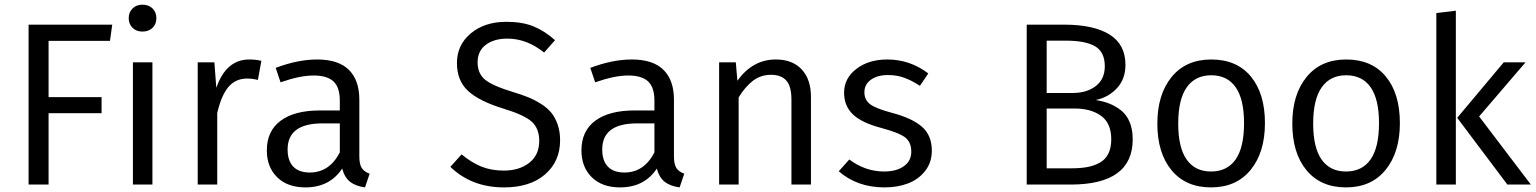

<svg xmlns="http://www.w3.org/2000/svg" viewBox="-20 -794 6607 826"><path d="M103 0V-688H462.9L453.1 -618.2H189V-376H417V-307.1H189V0Z M592.8 -773.9Q619.6 -773.9 636.2 -757.6Q652.8 -741.2 652.8 -715.8Q652.8 -690.4 636.2 -674.3Q619.6 -658.2 592.8 -658.2Q566.4 -658.2 550 -674.6Q533.7 -690.9 533.7 -715.8Q533.7 -741.2 550.3 -757.6Q566.9 -773.9 592.8 -773.9ZM635.7 -525.9V0H551.8V-525.9Z M1052.2 -538.1Q1082 -538.1 1104.5 -532.2L1089.4 -450.2Q1065.4 -456.1 1043.5 -456.1Q993.7 -456.1 963.1 -420.4Q932.6 -384.8 914.6 -308.1V0H830.6V-525.9H902.3L910.6 -416Q952.6 -538.1 1052.2 -538.1Z M1525.9 -121.1Q1525.9 -86.9 1536.6 -70.8Q1547.4 -54.7 1570.3 -46.9L1550.3 12.2Q1510.3 6.8 1486.3 -11.7Q1462.4 -30.3 1452.1 -68.8Q1398.4 12.2 1293.9 12.2Q1216.8 12.2 1172.4 -31.5Q1127.9 -75.2 1127.9 -147Q1127.9 -230.5 1187.5 -274.7Q1247.1 -318.8 1356 -318.8H1441.9V-360.8Q1441.9 -418.5 1414.6 -443.8Q1387.2 -469.2 1329.1 -469.2Q1270.5 -469.2 1187 -439.9L1166 -502Q1261.2 -538.1 1344.2 -538.1Q1436 -538.1 1481 -493.4Q1525.9 -448.7 1525.9 -365.2ZM1313 -51.8Q1397 -51.8 1441.9 -138.2V-263.2H1367.2Q1217.3 -263.2 1217.3 -150.9Q1217.3 -102.5 1241.7 -77.1Q1266.1 -51.8 1313 -51.8Z M2158.7 -700.2Q2226.6 -700.2 2274.9 -680.7Q2323.2 -661.1 2367.7 -621.1L2320.8 -567.9Q2246.6 -627.9 2162.6 -627.9Q2105.5 -627.9 2070.1 -601.3Q2034.7 -574.7 2034.7 -525.9Q2034.7 -479 2065.4 -452.4Q2096.2 -425.8 2187.5 -397.9Q2225.1 -386.7 2252.2 -375.7Q2279.3 -364.7 2306.9 -347.4Q2334.5 -330.1 2351.3 -309.6Q2368.2 -289.1 2378.9 -258.8Q2389.6 -228.5 2389.6 -190.9Q2389.6 -99.6 2325 -43.7Q2260.3 12.2 2148.4 12.2Q2008.8 12.2 1917.5 -76.2L1965.8 -129.9Q2007.3 -95.2 2050.3 -77.6Q2093.3 -60.1 2147.5 -60.1Q2213.9 -60.1 2256.8 -93.5Q2299.8 -127 2299.8 -188Q2299.8 -241.2 2267.8 -270.3Q2235.8 -299.3 2147.5 -326.2Q2042 -358.4 1993.9 -402.6Q1945.8 -446.8 1945.8 -522.9Q1945.8 -600.6 2005.4 -650.4Q2064.9 -700.2 2158.7 -700.2Z M2879.4 -121.1Q2879.4 -86.9 2890.1 -70.8Q2900.9 -54.7 2923.8 -46.9L2903.8 12.2Q2863.8 6.8 2839.8 -11.7Q2815.9 -30.3 2805.7 -68.8Q2752 12.2 2647.5 12.2Q2570.3 12.2 2525.9 -31.5Q2481.4 -75.2 2481.4 -147Q2481.4 -230.5 2541 -274.7Q2600.6 -318.8 2709.5 -318.8H2795.4V-360.8Q2795.4 -418.5 2768.1 -443.8Q2740.7 -469.2 2682.6 -469.2Q2624 -469.2 2540.5 -439.9L2519.5 -502Q2614.7 -538.1 2697.8 -538.1Q2789.6 -538.1 2834.5 -493.4Q2879.4 -448.7 2879.4 -365.2ZM2666.5 -51.8Q2750.5 -51.8 2795.4 -138.2V-263.2H2720.7Q2570.8 -263.2 2570.8 -150.9Q2570.8 -102.5 2595.2 -77.1Q2619.6 -51.8 2666.5 -51.8Z M3317.4 -538.1Q3389.2 -538.1 3429 -495.4Q3468.8 -452.6 3468.8 -377V0H3384.8V-365.2Q3384.8 -423.3 3362.5 -447.8Q3340.3 -472.2 3297.4 -472.2Q3253.4 -472.2 3220.2 -447.3Q3187 -422.4 3157.7 -375V0H3073.7V-525.9H3145.5L3152.3 -446.8Q3218.3 -538.1 3317.4 -538.1Z M3797.4 -538.1Q3895 -538.1 3973.6 -478L3937.5 -424.8Q3900.9 -448.7 3868.9 -460Q3836.9 -471.2 3800.8 -471.2Q3754.4 -471.2 3726.6 -450.9Q3698.7 -430.7 3698.7 -397Q3698.7 -363.8 3723.9 -345.2Q3749 -326.7 3815.4 -309.1Q3903.3 -286.1 3946 -249Q3988.8 -211.9 3988.8 -146Q3988.8 -94.7 3959.7 -58.1Q3930.7 -21.5 3885.5 -4.6Q3840.3 12.2 3785.6 12.2Q3668 12.2 3588.4 -57.1L3633.8 -107.9Q3702.6 -56.2 3783.7 -56.2Q3836.4 -56.2 3868.4 -78.9Q3900.4 -101.6 3900.4 -141.1Q3900.4 -182.1 3874.3 -202.6Q3848.1 -223.1 3769.5 -244.1Q3686 -266.1 3648.7 -302.5Q3611.3 -338.9 3611.3 -395Q3611.3 -457 3664.1 -497.6Q3716.8 -538.1 3797.4 -538.1Z M4693.8 -363.8Q4727.1 -358.4 4753.4 -347.9Q4779.8 -337.4 4803.5 -318.6Q4827.1 -299.8 4840.1 -268.3Q4853 -236.8 4853 -194.8Q4853 0 4585.9 0H4397V-688H4557.1Q4685.5 -688 4753.7 -645.3Q4821.8 -602.5 4821.8 -515.1Q4821.8 -454.1 4785.2 -414.6Q4748.5 -375 4693.8 -363.8ZM4565.9 -619.1H4482.9V-394H4594.7Q4656.2 -394 4694.6 -424.1Q4732.9 -454.1 4732.9 -508.8Q4732.9 -570.3 4691.4 -594.7Q4649.9 -619.1 4565.9 -619.1ZM4585.9 -69.8Q4627.4 -69.8 4657.2 -75.2Q4687 -80.6 4711.4 -94.2Q4735.8 -107.9 4748.3 -133.1Q4760.7 -158.2 4760.7 -194.8Q4760.7 -263.7 4717.3 -295.4Q4673.8 -327.1 4604 -327.1H4482.9V-69.8Z M5190.9 -538.1Q5300.8 -538.1 5361.3 -464.8Q5421.9 -391.6 5421.9 -264.2Q5421.9 -138.7 5360.4 -63.2Q5298.8 12.2 5189.9 12.2Q5081.1 12.2 5020 -61.8Q4959 -135.7 4959 -262.2Q4959 -387.7 5020.5 -462.9Q5082 -538.1 5190.9 -538.1ZM5048.8 -262.2Q5048.8 -159.2 5085 -107.7Q5121.1 -56.2 5189.9 -56.2Q5259.3 -56.2 5295.7 -107.9Q5332 -159.7 5332 -264.2Q5332 -367.2 5295.9 -418.7Q5259.8 -470.2 5190.9 -470.2Q5122.1 -470.2 5085.4 -418.2Q5048.8 -366.2 5048.8 -262.2Z M5771.5 -538.1Q5881.3 -538.1 5941.9 -464.8Q6002.4 -391.6 6002.4 -264.2Q6002.4 -138.7 5940.9 -63.2Q5879.4 12.2 5770.5 12.2Q5661.6 12.2 5600.6 -61.8Q5539.6 -135.7 5539.6 -262.2Q5539.6 -387.7 5601.1 -462.9Q5662.6 -538.1 5771.5 -538.1ZM5629.4 -262.2Q5629.4 -159.2 5665.5 -107.7Q5701.7 -56.2 5770.5 -56.2Q5839.8 -56.2 5876.2 -107.9Q5912.6 -159.7 5912.6 -264.2Q5912.6 -367.2 5876.5 -418.7Q5840.3 -470.2 5771.5 -470.2Q5702.6 -470.2 5666 -418.2Q5629.4 -366.2 5629.4 -262.2Z M6243.2 -748V0H6159.2V-737.8ZM6543 -525.9 6343.3 -293 6565.9 0H6464.8L6249 -287.1L6449.2 -525.9Z"/></svg>

Font: Fira Sans Book
Style: Regular
Weight: 350
Designer: Carrois Corporate & Edenspiekermann AG
Foundry: Carrois Corporate GbR & Edenspiekermann AG
Version: Version 4.203;PS 004.203;hotconv 1.0.88;makeotf.lib2.5.64775